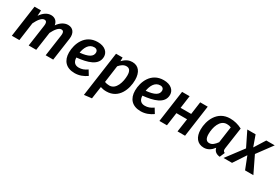

<svg xmlns="http://www.w3.org/2000/svg" viewBox="58 -1553 4015 2782"><g transform="rotate(30 2066.0 -162.0)"><path d="M669 -544C606 -544 547 -506 502 -441C492 -508 446 -544 386 -544C318 -544 262 -502 217 -436L222 -529H113L39 0H165L207 -304C243 -378 287 -439 333 -439C359 -439 381 -425 372 -359L321 0H447L491 -308C527 -380 571 -439 616 -439C643 -439 665 -425 656 -359L605 0H731L785 -381C799 -482 751 -544 669 -544Z M1348 -404C1348 -479 1286 -544 1165 -544C952 -544 877 -349 877 -205C877 -71 951 15 1095 15C1172 15 1238 -12 1296 -53L1247 -133C1199 -99 1157 -84 1109 -84C1051 -84 1009 -112 1006 -194C1180 -212 1348 -255 1348 -404ZM1012 -279C1026 -364 1067 -453 1158 -453C1205 -453 1218 -422 1218 -399C1218 -331 1154 -292 1012 -279Z M1372 220 1498 205 1528 -1C1555 8 1585 15 1626 15C1835 15 1907 -186 1907 -337C1907 -469 1847 -544 1744 -544C1694 -544 1641 -526 1586 -467L1587 -529H1477ZM1622 -81C1590 -81 1569 -86 1543 -95L1582 -380C1616 -419 1653 -448 1700 -448C1744 -448 1777 -422 1777 -339C1777 -231 1735 -81 1622 -81Z M2453 -404C2453 -479 2391 -544 2270 -544C2057 -544 1982 -349 1982 -205C1982 -71 2056 15 2200 15C2277 15 2343 -12 2401 -53L2352 -133C2304 -99 2262 -84 2214 -84C2156 -84 2114 -112 2111 -194C2285 -212 2453 -255 2453 -404ZM2117 -279C2131 -364 2172 -453 2263 -453C2310 -453 2323 -422 2323 -399C2323 -331 2259 -292 2117 -279Z M2811 0H2937L3011 -529H2885L2856 -318H2679L2708 -529H2582L2508 0H2634L2665 -221H2843Z M3381 -544C3165 -544 3087 -341 3087 -192C3087 -67 3147 15 3257 15C3324 15 3376 -22 3415 -75C3427 -18 3468 7 3524 13L3560 -71C3530 -83 3527 -102 3532 -138L3583 -493C3518 -527 3451 -544 3381 -544ZM3379 -450C3408 -450 3427 -446 3450 -436L3412 -166C3376 -116 3340 -82 3292 -82C3248 -82 3219 -112 3219 -192C3219 -302 3262 -450 3379 -450Z M4132 -529H3991L3877 -347L3812 -529H3673L3794 -283L3581 0H3723L3860 -207L3941 0H4080L3946 -277Z"/></g></svg>

Font: Fira Sans Medium
Style: Italic
Weight: 500
Italic angle: -8°
Designer: bBox Type GmbH & Carrois Corporate GbR & Edenspiekermann AG
Foundry: bBox Type GmbH & Carrois Corporate GbR & Edenspiekermann AG
Version: Version 4.301;PS 004.301;hotconv 1.0.88;makeotf.lib2.5.64775